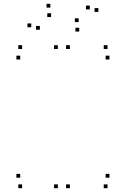

<svg xmlns="http://www.w3.org/2000/svg" viewBox="-20 -977 660 1007"><path d="M346.5 -720V-740H326.5V-720ZM283.5 -720V-740H263.5V-720ZM283.5 10V-10H263.5V10ZM346.5 10V-10H326.5V10ZM86 -665V-685H66V-665ZM554 -665V-685H534V-665ZM544 -720V-740H524V-720ZM96 -720V-740H76V-720ZM544 10V-10H524V10ZM554 -45V-65H534V-45ZM86 -45V-65H66V-45ZM96 10V-10H76V10ZM144 -834V-854H124V-834ZM189 -821V-841H169V-821ZM248 -887.5V-907.5H228V-887.5ZM395.5 -811.5V-831.5H375.5V-811.5ZM496 -914.5V-934.5H476V-914.5ZM451 -927.5V-947.5H431V-927.5ZM392.5 -861V-881H372.5V-861ZM244 -937V-957H224V-937Z"/></svg>

Font: Monaspace Argon Dots Var
Style: Regular
Weight: 400
Designer: Riley Cran and the Lettermatic Team
Version: Version 1.100 (Monaspace Argon Dots)